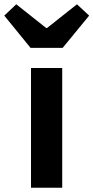

<svg xmlns="http://www.w3.org/2000/svg" viewBox="-66 -878 437 898"><path d="M79 -560H225V0H79ZM-46 -805 10 -858 150 -747H154L294 -858L351 -805L227 -654H77Z"/></svg>

Font: Kinto Sans
Style: Bold
Weight: 700
Designer: Authors: Ryoko NISHIZUKA  (kana & ideographs); Paul D. Hunt (Latin, Greek & Cyrillic); Wenlong ZHANG  (bopomofo); Sandol
Foundry: Adobe Systems Incorporated, ookami Inc.
Version: Version 0.001